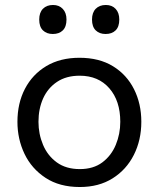

<svg xmlns="http://www.w3.org/2000/svg" viewBox="-20 -740 638 771"><path d="M300.5 11Q219 11 163 -25.8Q107 -62.5 78.5 -122Q50 -181.5 50 -251Q50 -325.5 80.2 -383.5Q110.5 -441.5 166.2 -474.8Q222 -508 299 -508Q378.5 -508 433.8 -474Q489 -440 518.2 -381.8Q547.5 -323.5 547.5 -251Q547.5 -177.5 517.5 -118Q487.5 -58.5 432.2 -23.8Q377 11 300.5 11ZM300.5 -61Q355 -61 391 -88Q427 -115 445 -158.5Q463 -202 463 -251Q463 -335 419 -385.5Q375 -436 300 -436Q246 -436 209 -411.2Q172 -386.5 153.2 -344.8Q134.5 -303 134.5 -251Q134.5 -202 152.8 -158.5Q171 -115 208 -88Q245 -61 300.5 -61ZM404 -603.5Q379.5 -603.5 364.5 -618Q349.5 -632.5 349.5 -661.5Q349.5 -689.5 364.5 -704.8Q379.5 -720 405 -720Q430 -720 444.5 -704.2Q459 -688.5 459 -661.5Q459 -632.5 444.2 -618Q429.5 -603.5 404 -603.5ZM192 -603.5Q167.5 -603.5 152.5 -618Q137.5 -632.5 137.5 -661.5Q137.5 -689.5 152.5 -704.8Q167.5 -720 193 -720Q217.5 -720 232.2 -704.2Q247 -688.5 247 -661.5Q247 -632.5 232.2 -618Q217.5 -603.5 192 -603.5Z"/></svg>

Font: Heraclito
Style: Regular
Weight: 400
Designer: Kostas Bartsokas (font) & Cristiano Sobral (main changes)
Foundry: Kostas Bartsokas (font) & Cristiano Sobral (main changes)
Version: Version 1.00;July 8, 2020;FontCreator 13.0.0.2655 64-bit